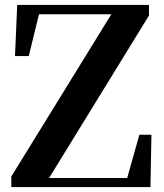

<svg xmlns="http://www.w3.org/2000/svg" viewBox="-20 -761 667 781"><path d="M26 0V-43L447 -726L438 -687V-703H271H109L145 -729L97 -533H41L50 -741H586V-698L165 -13L174 -62V-37H354H527L490 -11L547 -213H596L592 0Z"/></svg>

Font: Noto Serif JP ExtraLight
Style: Bold
Weight: 700
Version: Version 2.003-H1;hotconv 1.1.1;makeotfexe 2.6.0